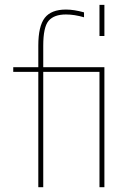

<svg xmlns="http://www.w3.org/2000/svg" viewBox="-20 -780 540 800"><path d="M394.5 -629.9V-759.8H415V-629.9ZM160.2 -500H415V0H394.5V-480.5H160.2V0H139.6V-480.5H35.2V-500H139.6V-589.8Q139.6 -670.9 166.5 -705.6Q193.4 -740.2 254.9 -740.2Q288.1 -740.2 330.1 -728.5V-708Q290 -719.7 254.9 -719.7Q205.1 -719.7 182.6 -693.4Q160.2 -667 160.2 -589.8Z"/></svg>

Font: Mgen+ 1m thin
Style: Regular
Weight: 100
Designer: [Source Han Sans]
Ryoko NISHIZUKA  (kana & ideographs); Paul D. Hunt (Latin, Greek & Cyrillic); Wenlong ZHANG  (bopomofo
Version: Version 1.059.20150602